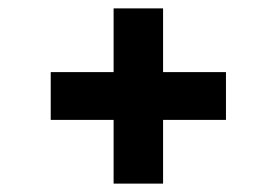

<svg xmlns="http://www.w3.org/2000/svg" viewBox="-20 -579 660 458"><path d="M251 -141V-293H101V-407H251V-559H369V-407H519V-293H369V-141Z"/></svg>

Font: Space Grotesk Light
Style: Bold
Weight: 700
Version: Version 2.000